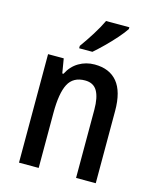

<svg xmlns="http://www.w3.org/2000/svg" viewBox="-115 -844 747 923"><g transform="rotate(15 258.5 -383.0)"><path d="M299 -550Q373 -550 412 -503Q451 -456 451 -360V0H353V-339Q353 -401 334.5 -432.5Q316 -464 274 -464Q215 -464 191 -418Q167 -372 167 -274V0H69V-540H147L159 -468H165Q185 -508 220.5 -529Q256 -550 299 -550ZM413 -757Q400 -737 375 -708.5Q350 -680 322 -652.5Q294 -625 272 -606H206V-618Q232 -654 256.5 -693Q281 -732 297 -766H413Z"/></g></svg>

Font: Noto Sans Condensed Medium
Style: Regular
Weight: 500
Width: 3
Designer: Monotype Design Team
Foundry: Monotype Imaging Inc.
Version: Version 2.013; ttfautohint (v1.8.4.7-5d5b)